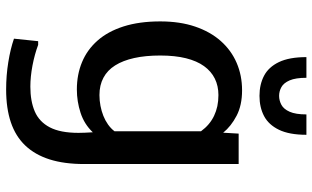

<svg xmlns="http://www.w3.org/2000/svg" viewBox="-219 -573 1033 635"><g transform="rotate(90 297.5 -255.5)"><path d="M275.9 240.7Q229.5 240.7 185.8 233.6Q142.1 226.6 107.9 214.8L116.2 134.8H128.4Q159.7 146.5 196.8 153.6Q233.9 160.6 266.6 160.6Q314.5 160.6 348.6 146Q382.8 131.3 401.1 96.4Q419.4 61.5 419.4 1.5Q419.4 -8.8 418.9 -19.8Q418.5 -30.8 417.5 -45.9Q390.6 -17.6 353 -5.4Q315.4 6.8 275.9 6.8Q226.6 6.8 185.5 -10.3Q144.5 -27.3 114.3 -61.5Q84 -95.7 67.4 -147.7Q50.8 -199.7 50.8 -269Q50.8 -334 67.9 -384.3Q85 -434.6 115.7 -469.2Q146.5 -503.9 188 -521.7Q229.5 -539.6 278.8 -539.6Q328.1 -539.6 362.8 -521.5Q397.5 -503.4 418.9 -477.1L421.9 -528.3H522.5V-17.1Q522.5 48.8 507.1 97.2Q491.7 145.5 461.2 177.5Q430.7 209.5 384.5 225.1Q338.4 240.7 275.9 240.7ZM294.4 -67.9Q312.5 -67.9 330.1 -71.3Q347.7 -74.7 363 -80.8Q378.4 -86.9 391.6 -96.2Q404.8 -105.5 414.1 -117.7V-403.8Q403.3 -418.5 390.6 -429.2Q377.9 -439.9 363 -447Q348.1 -454.1 331.1 -457.8Q314 -461.4 294.4 -461.4Q264.2 -461.4 240 -449.5Q215.8 -437.5 198.7 -413.8Q181.6 -390.1 172.6 -354Q163.6 -317.9 163.6 -269Q163.6 -220.2 171.9 -182.9Q180.2 -145.5 196.3 -119.9Q212.4 -94.2 237.1 -81.1Q261.7 -67.9 294.4 -67.9ZM296.9 -597.2Q259.3 -597.2 230.5 -612.3Q201.7 -627.4 185.3 -661.6Q168.9 -695.8 168.9 -752.4H237.3Q237.3 -716.8 245.8 -697Q254.4 -677.2 268.1 -669.7Q281.7 -662.1 296.9 -662.1Q312.5 -662.1 326.7 -669.7Q340.8 -677.2 349.6 -697Q358.4 -716.8 358.4 -752.4H425.8Q425.8 -695.8 409.2 -661.6Q392.6 -627.4 363.8 -612.3Q335 -597.2 296.9 -597.2Z"/></g></svg>

Font: Comme Medium
Style: Regular
Weight: 500
Version: Version 1.000;gftools[0.9.27]